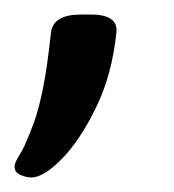

<svg xmlns="http://www.w3.org/2000/svg" viewBox="-41 -128 239 264"><path d="M2 116Q-5 116 -13 112.5Q-21 109 -21 101Q-21 96 -15 86.5Q-9 77 -5 67Q0 56 6 39.5Q12 23 18 -6Q24 -35 29 -83Q32 -108 70 -108H84Q122 -108 119 -83Q113 -25 91 20Q69 65 44 90.5Q19 116 2 116Z"/></svg>

Font: Asap Condensed Condensed Regular
Style: Italic
Weight: 400
Width: 3
Italic angle: -6°
Designer: Pablo Cosgaya
Foundry: Omnibus-Type
Version: Version 3.001; ttfautohint (v1.8.4.7-5d5b)